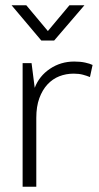

<svg xmlns="http://www.w3.org/2000/svg" viewBox="-20 -710 377 730"><path d="M66 0V-470H100L112 -376Q129 -421 170 -448.5Q211 -476 262 -476Q286 -476 304 -472Q322 -468 332 -463L322 -417Q310 -422 295 -426Q280 -430 260 -430Q231 -430 205.5 -420Q180 -410 160.5 -389Q141 -368 129.5 -336.5Q118 -305 118 -262V0ZM186 -556H137L24 -690H80L162 -592L244 -690H301Z"/></svg>

Font: Mukta ExtraLight
Style: Regular
Weight: 275
Designer: Girish Dalvi and Yashodeep Gholap
Foundry: Ek Type
Version: Version 2.538;PS 1.002;hotconv 16.6.51;makeotf.lib2.5.65220;